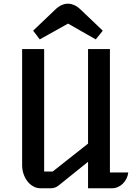

<svg xmlns="http://www.w3.org/2000/svg" viewBox="-20 -1001 722 1021"><path d="M97.7 -740.2H214.8V-88.9H260.3L448.2 -237.3V-740.2H564.5V-84H662.1Q660.2 -66.4 652.6 -51.3Q645 -36.1 633.5 -24.7Q622.1 -13.2 607.4 -6.6Q592.8 0 576.7 0H448.2V-140.6L293.5 -16.1Q274.9 0 250.5 0H194.3Q174.8 0 157.2 -9.8Q139.6 -19.5 126.5 -36.1Q113.3 -52.7 105.5 -75.2Q97.7 -97.7 97.7 -123ZM341.8 -875.5Q305.2 -855.5 267.1 -833.7Q229 -812 191.4 -791.5Q181.6 -805.2 173.6 -815.2Q165.5 -825.2 156.2 -837.9L272.9 -949.2Q290.5 -966.3 307.6 -973.9Q324.7 -981.4 341.8 -981.4Q356.9 -981.4 374.5 -973.9Q392.1 -966.3 409.7 -949.2L526.4 -837.9Q521 -830.6 516.4 -825Q511.7 -819.3 507.6 -814.2Q503.4 -809.1 499 -803.7Q494.6 -798.3 489.3 -791.5Z"/></svg>

Font: Atomic Age
Style: Regular
Weight: 400
Designer: James Grieshaber
Foundry: James Grieshaber
Version: Version 1.008; ttfautohint (v1.4.1) -l 6 -r 46 -G 0 -x 0 -H 